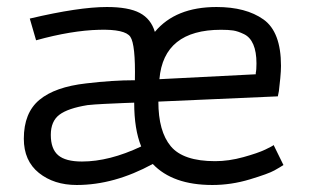

<svg xmlns="http://www.w3.org/2000/svg" viewBox="-20 -518 906 548"><path d="M782 -330Q782 -316 780 -295Q778 -274 776 -258L773 -243L432 -228Q432 -143 467.5 -100.5Q503 -58 594 -58Q633 -58 674.5 -69.5Q716 -81 737 -91Q758 -101 761 -104L789 -47Q780 -41 763 -31.5Q746 -22 693 -6Q640 10 586 10Q473 10 416 -50Q306 10 199 10Q134 10 91 -24.5Q48 -59 48 -122Q48 -196 92.5 -233Q137 -270 226 -280Q301 -289 365 -289Q367 -391 352 -413Q337 -435 263 -433Q184 -431 83 -403L65 -465Q205 -498 285 -498Q347 -498 379 -481Q411 -464 422 -427Q481 -498 598 -498Q682 -498 732 -462.5Q782 -427 782 -330ZM214 -57Q292 -57 383 -100Q363 -149 363 -225Q360 -225 335 -224Q310 -223 279 -221.5Q248 -220 230 -218Q174 -209 149.5 -190.5Q125 -172 125 -133Q125 -93 146 -75Q167 -57 214 -57ZM611 -433Q447 -433 435 -292L710 -306V-310Q711 -314 711.5 -321Q712 -328 712 -337Q712 -370 703 -391Q694 -412 676.5 -420.5Q659 -429 645.5 -431Q632 -433 611 -433Z"/></svg>

Font: Biancoenero Regular
Style: Regular
Weight: 400
Designer: Riccardo Lorusso, Umberto Mischi
Foundry: Biancoenero Edizioni
Version: Version 0.000